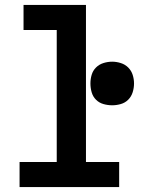

<svg xmlns="http://www.w3.org/2000/svg" viewBox="-20 -755 640 775"><path d="M59 0V-101H209V-634H75V-735H327V-101H461V0ZM433 -330Q415 -330 397.5 -335Q380 -340 367.5 -352.5Q355 -365 350 -382.5Q345 -400 345 -418Q345 -436 350 -453Q355 -470 367.5 -482.5Q380 -495 397.5 -500.5Q415 -506 433 -506Q450 -506 467.5 -500.5Q485 -495 497.5 -482.5Q510 -470 515.5 -453Q521 -436 521 -418Q521 -400 515.5 -382.5Q510 -365 497.5 -352.5Q485 -340 467.5 -335Q450 -330 433 -330Z"/></svg>

Font: Iosevka Plex Etoile
Style: Bold
Weight: 700
Designer: Belleve Invis
Foundry: Belleve Invis
Version: Version 25.1.1; ttfautohint (v1.8.4)